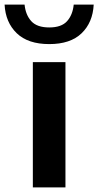

<svg xmlns="http://www.w3.org/2000/svg" viewBox="-67 -816 428 836"><path d="M76 0V-545.5H218V0ZM147.5 -624Q55 -624 6 -671.2Q-43 -718.5 -47 -796H40Q44.5 -751 69.2 -723.8Q94 -696.5 147.5 -696.5Q200.5 -696.5 225 -723.8Q249.5 -751 254 -796H341Q337 -718 288.2 -671Q239.5 -624 147.5 -624Z"/></svg>

Font: Encode Sans Expanded Expanded SemiBold
Style: Regular
Weight: 600
Width: 7
Designer: Multiple Designers
Foundry: Impallari Type
Version: Version 3.000; ttfautohint (v1.8.3) -l 8 -r 50 -G 200 -x 14 